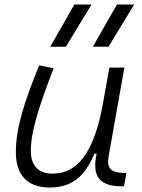

<svg xmlns="http://www.w3.org/2000/svg" viewBox="-20 -815 626 845"><path d="M198.2 10.3C309.6 10.3 358.9 -53.2 395.5 -138.7H405.3C385.7 -47.4 410.2 4.9 514.6 4.9H525.9L536.6 -53.7H523.4C466.3 -56.2 449.2 -75.7 458 -126.5L527.3 -517.6H461.4L429.7 -341.3C391.6 -144 320.3 -50.8 211.9 -50.8C149.4 -50.8 115.7 -85.4 115.7 -150.9C115.7 -232.9 148.9 -341.8 216.3 -514.6L152.3 -527.3C86.4 -365.2 49.8 -251 49.8 -145C49.8 -43.9 101.6 10.3 198.2 10.3ZM201.2 -609.4H270L382.8 -794.9H307.1ZM388.7 -609.4H457.5L570.3 -794.9H494.6Z"/></svg>

Font: Cascadia Mono PL Light
Style: Italic
Weight: 300
Italic angle: -10°
Monospace: yes
Designer: Aaron Bell
Foundry: Saja Typeworks
Version: Version 2404.023